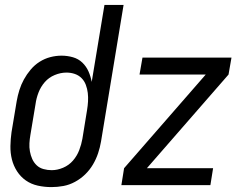

<svg xmlns="http://www.w3.org/2000/svg" viewBox="-20 -755 990 783"><path d="M190 8Q161 8 134 2Q107 -4 85.5 -19Q64 -34 49.5 -56.5Q35 -79 28.5 -105Q22 -131 22.5 -159.5Q23 -188 27 -216L48 -342Q52 -365 59 -387.5Q66 -410 77.5 -431Q89 -452 105 -471Q121 -490 141.5 -503Q162 -516 185 -522Q208 -528 231 -528Q255 -528 277.5 -521.5Q300 -515 316 -499.5Q332 -484 341 -463.5Q350 -443 354 -421L406 -735H484L392 -178Q388 -154 380 -130Q372 -106 359 -84Q346 -62 327.5 -44Q309 -26 286 -13.5Q263 -1 238.5 3.5Q214 8 190 8ZM191 -61Q214 -61 237.5 -71Q261 -81 277.5 -100Q294 -119 303 -142.5Q312 -166 316 -189L335 -306Q338 -324 339 -341.5Q340 -359 338 -376Q336 -393 330 -409Q324 -425 312.5 -436.5Q301 -448 285 -453.5Q269 -459 251 -459Q227 -459 203 -449Q179 -439 162.5 -420Q146 -401 137 -377.5Q128 -354 125 -331L104 -205Q101 -188 100 -171Q99 -154 102 -137.5Q105 -121 111.5 -106.5Q118 -92 129.5 -81Q141 -70 157.5 -65.5Q174 -61 191 -61ZM475 0 486 -69 819 -451H549L561 -520H924L912 -451L579 -69H849L838 0Z"/></svg>

Font: Iosevka QP
Style: Italic
Weight: 400
Italic angle: -9°
Designer: Belleve Invis
Foundry: Belleve Invis
Version: Version 20.0.0; ttfautohint (v1.8.4)